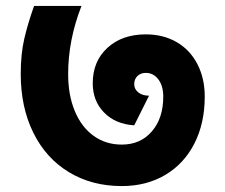

<svg xmlns="http://www.w3.org/2000/svg" viewBox="-20 -668 761 648"><path d="M391 -180Q454 -180 492.5 -224.5Q531 -269 531 -342Q531 -378 514.5 -400Q498 -422 472 -422Q455 -422 444 -411.5Q433 -401 433 -384Q433 -367 447 -356Q461 -345 483 -345L433 -245Q370 -249 331.5 -288Q293 -327 293 -387Q293 -461 342.5 -506.5Q392 -552 472 -552Q531 -552 576 -526Q621 -500 646 -452Q671 -404 671 -342Q671 -252 636 -183.5Q601 -115 537.5 -77.5Q474 -40 391 -40Q290 -40 212.5 -87Q135 -134 92.5 -220Q50 -306 50 -418Q50 -486 62 -537.5Q74 -589 95 -648H255Q210 -533 210 -418Q210 -347 232.5 -293Q255 -239 296 -209.5Q337 -180 391 -180Z"/></svg>

Font: Madhuban Bold
Style: Regular
Weight: 700
Designer: jaikishan Patel
Foundry: MagicType
Version: Version 1.000